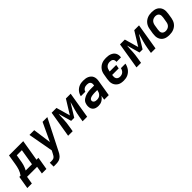

<svg xmlns="http://www.w3.org/2000/svg" viewBox="296 -1944 3575 3575"><g transform="rotate(-45 2083.5 -156.5)"><path d="M-33 151 9 -101H42Q60 -126 74 -153.5Q88 -181 97.5 -209.5Q107 -238 113 -267Q119 -296 124 -325L156 -520H531L461 -101H512L470 151H351L376 0H112L87 151ZM177 -101H342L394 -419H260L241 -309Q237 -282 232 -255.5Q227 -229 219.5 -203Q212 -177 201 -151Q190 -125 177 -101Z M596 215V114H648Q665 114 682.5 110Q700 106 714 94Q728 82 737.5 66Q747 50 755 34Q755 34 755 33.5Q755 33 756 33L785 -23L695 -520H820L870 -157L1040 -520H1165L861 79Q851 99 839.5 119Q828 139 812 156Q796 173 776 186Q756 199 734.5 205.5Q713 212 691.5 213.5Q670 215 648 215Z M1193 0 1279 -520H1406L1484 -245L1654 -520H1780L1694 0H1574L1591 -104Q1598 -143 1606 -181.5Q1614 -220 1625 -258.5Q1636 -297 1647.5 -335Q1659 -373 1668 -412L1510 -156H1429L1356 -412Q1352 -373 1351 -335Q1350 -297 1348 -258.5Q1346 -220 1341.5 -181.5Q1337 -143 1330 -104L1313 0Z M1987 8Q1953 8 1921.5 -2Q1890 -12 1869.5 -36Q1849 -60 1843.5 -93Q1838 -126 1843 -160Q1847 -181 1855 -202Q1863 -223 1877.5 -239.5Q1892 -256 1911.5 -268.5Q1931 -281 1951 -290Q1971 -299 1992 -304.5Q2013 -310 2034.5 -313.5Q2056 -317 2077 -318Q2098 -319 2118 -319H2196L2199 -338Q2202 -356 2198 -374.5Q2194 -393 2181.5 -405.5Q2169 -418 2151.5 -422.5Q2134 -427 2115 -427Q2097 -427 2079 -424Q2061 -421 2044.5 -411.5Q2028 -402 2015.5 -386.5Q2003 -371 2000 -353H1881Q1886 -378 1897.5 -402.5Q1909 -427 1926 -448Q1943 -469 1965.5 -485Q1988 -501 2013 -511Q2038 -521 2063.5 -524.5Q2089 -528 2114 -528Q2144 -528 2173 -524Q2202 -520 2227.5 -508.5Q2253 -497 2273.5 -478.5Q2294 -460 2305.5 -434.5Q2317 -409 2319 -380Q2321 -351 2316 -321L2263 0H2143L2157 -88Q2144 -66 2125 -47.5Q2106 -29 2083.5 -16Q2061 -3 2036 2.5Q2011 8 1987 8ZM2050 -93Q2073 -93 2096.5 -101Q2120 -109 2137.5 -127Q2155 -145 2164.5 -167.5Q2174 -190 2178 -213L2179 -218H2118Q2108 -218 2097 -217.5Q2086 -217 2075 -216Q2064 -215 2053 -213.5Q2042 -212 2031.5 -210Q2021 -208 2010 -204Q1999 -200 1989 -194.5Q1979 -189 1972 -179.5Q1965 -170 1963 -159Q1960 -143 1967.5 -128.5Q1975 -114 1988.5 -106Q2002 -98 2018 -95.5Q2034 -93 2050 -93Z M2655 8Q2622 8 2591 2.5Q2560 -3 2534 -18Q2508 -33 2489 -56Q2470 -79 2460 -108Q2450 -137 2450 -169Q2450 -201 2455 -233L2472 -333Q2476 -360 2486 -387Q2496 -414 2513.5 -437.5Q2531 -461 2554.5 -479.5Q2578 -498 2605 -509Q2632 -520 2659.5 -524Q2687 -528 2714 -528Q2743 -528 2770.5 -524.5Q2798 -521 2823 -511.5Q2848 -502 2869.5 -486Q2891 -470 2904 -447Q2917 -424 2921.5 -396.5Q2926 -369 2921 -341Q2921 -340 2920.5 -338.5Q2920 -337 2920 -336H2802Q2802 -337 2802 -337.5Q2802 -338 2802 -338Q2805 -358 2800 -376Q2795 -394 2782.5 -406Q2770 -418 2751.5 -422.5Q2733 -427 2714 -427Q2692 -427 2669.5 -420Q2647 -413 2629.5 -397Q2612 -381 2602.5 -359.5Q2593 -338 2589 -317L2586 -299H2759L2746 -221H2573V-217Q2569 -194 2570 -171Q2571 -148 2581.5 -130Q2592 -112 2612 -102.5Q2632 -93 2655 -93Q2676 -93 2697 -99Q2718 -105 2735.5 -119.5Q2753 -134 2763.5 -154.5Q2774 -175 2778 -195H2897Q2892 -168 2881 -141Q2870 -114 2853.5 -90Q2837 -66 2814 -46.5Q2791 -27 2764.5 -14.5Q2738 -2 2710 3Q2682 8 2655 8Z M2993 0 3079 -520H3206L3284 -245L3454 -520H3580L3494 0H3374L3391 -104Q3398 -143 3406 -181.5Q3414 -220 3425 -258.5Q3436 -297 3447.5 -335Q3459 -373 3468 -412L3310 -156H3229L3156 -412Q3152 -373 3151 -335Q3150 -297 3148 -258.5Q3146 -220 3141.5 -181.5Q3137 -143 3130 -104L3113 0Z M3857 8Q3824 8 3793 2.5Q3762 -3 3735.5 -17.5Q3709 -32 3689.5 -55.5Q3670 -79 3660.5 -108Q3651 -137 3650.5 -169Q3650 -201 3655 -233L3672 -333Q3676 -360 3686.5 -387Q3697 -414 3714.5 -438Q3732 -462 3756 -480Q3780 -498 3807 -509Q3834 -520 3861.5 -524Q3889 -528 3917 -528Q3949 -528 3980.5 -522.5Q4012 -517 4038.5 -502.5Q4065 -488 4084.5 -464.5Q4104 -441 4113.5 -412Q4123 -383 4123 -351Q4123 -319 4118 -287L4102 -187Q4097 -160 4087 -133Q4077 -106 4059.5 -82Q4042 -58 4018 -40Q3994 -22 3967 -11Q3940 0 3912 4Q3884 8 3857 8ZM3858 -93Q3880 -93 3902.5 -100Q3925 -107 3943 -122.5Q3961 -138 3971 -159.5Q3981 -181 3984 -203L4001 -303Q4005 -327 4003.5 -350Q4002 -373 3991 -391Q3980 -409 3959.5 -418Q3939 -427 3916 -427Q3894 -427 3871 -420Q3848 -413 3830.5 -397.5Q3813 -382 3803 -360.5Q3793 -339 3789 -317L3773 -217Q3769 -193 3770 -170Q3771 -147 3782.5 -129Q3794 -111 3814.5 -102Q3835 -93 3858 -93Z"/></g></svg>

Font: Iosevka SS04 Extended Oblique
Style: Bold
Weight: 700
Width: 7
Italic angle: -9°
Monospace: yes
Designer: Belleve Invis
Foundry: Belleve Invis
Version: Version 19.0.0; ttfautohint (v1.8.4)